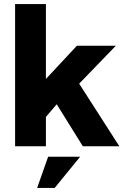

<svg xmlns="http://www.w3.org/2000/svg" viewBox="-20 -717 618 941"><path d="M258 -206 205 -144V0H54V-697H205V-330L357 -493H548L368 -307L565 0H386ZM216 51H373L248 204H162Z"/></svg>

Font: Hanken Grotesk Black
Style: Regular
Weight: 900
Designer: Alfredo Marco Pradil
Foundry: Hanken Design Co.
Version: Version 3.014